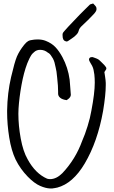

<svg xmlns="http://www.w3.org/2000/svg" viewBox="-20 -1072 646 1092"><path d="M492.2 -1046.9Q495.6 -1048.8 509.8 -1052.2Q510.7 -1050.8 517.1 -1044.4Q523.4 -1038.1 526.1 -1033.4Q528.8 -1028.8 528.8 -1022.9V-1021V-1018.6Q528.8 -1008.3 512.7 -991.2Q476.1 -952.6 456.5 -935.1Q438 -919.4 430.7 -906.2Q428.2 -896.5 424.6 -888.7Q420.9 -880.9 413.8 -874Q406.7 -867.2 402.6 -863.5Q398.4 -859.9 388.2 -853Q377.9 -846.2 374.5 -843.8Q373.5 -843.3 370.8 -841.3Q368.2 -839.4 366.5 -838.4Q364.7 -837.4 362.5 -836.7Q360.4 -835.9 358.2 -835.9Q356 -835.9 353.5 -837.4Q335.9 -841.8 335.9 -869.1V-874.5Q335.4 -878.4 336.9 -882.1Q338.4 -885.7 339.8 -887.9Q341.3 -890.1 345 -894Q348.6 -897.9 349.6 -899.4Q364.7 -917 394 -947.3Q423.3 -977.5 433.1 -988.3Q443.4 -999.5 463.4 -1018.6Q483.4 -1037.6 492.2 -1046.9ZM174.8 -846.7Q184.6 -847.7 193.4 -847.7Q220.7 -847.7 240.7 -839.4Q273.9 -826.2 294.9 -804.2Q315.9 -782.2 335 -747.1Q366.7 -688 376 -619.6Q377.9 -604.5 379.6 -575.7Q381.3 -546.9 382.8 -533.7Q382.8 -532.7 382.8 -532.2Q382.8 -525.9 378.4 -519.5Q374 -513.2 370.8 -511Q367.7 -508.8 359.4 -502.4Q335.4 -505.4 323 -515.4Q310.5 -525.4 310.5 -539.6Q310.5 -541 310.5 -542Q310.5 -546.4 310.5 -550.8Q310.5 -567.9 309.3 -585.7Q308.1 -603.5 305.2 -629.6Q302.2 -655.8 301.3 -664.6Q299.8 -670.9 296.6 -688Q293.5 -705.1 290 -716.8Q286.6 -728.5 281.2 -738.8Q279.8 -740.7 273.9 -750.2Q268.1 -759.8 263.4 -764.6Q258.8 -769.5 252.4 -772.5Q233.4 -788.6 208.5 -788.6Q188 -788.6 174.3 -775.9Q168.5 -771.5 163.6 -765.9Q158.7 -760.3 154.1 -752Q149.4 -743.7 147.5 -739.7Q145.5 -735.8 140.6 -724.4Q135.7 -712.9 134.8 -710.9Q115.2 -659.7 102.3 -588.6Q89.4 -517.6 85.4 -454.1Q84.5 -440.9 84.5 -425.3Q84.5 -357.9 97.9 -284.4Q111.3 -210.9 137.2 -166Q181.2 -85 248 -55.7Q256.3 -53.2 265.1 -53.2Q300.3 -53.2 334.5 -86.9Q409.7 -166.5 447.3 -270.5Q463.4 -306.6 478.3 -355Q493.2 -403.3 499.5 -441.4Q519 -542.5 519 -602.1Q519 -626 516.6 -648.4Q515.6 -652.8 514.4 -660.9Q513.2 -668.9 512.2 -674.1Q511.2 -679.2 509 -685.8Q506.8 -692.4 503.9 -697.8Q502.4 -701.7 494.4 -714.1Q486.3 -726.6 486.3 -734.4Q486.3 -734.9 486.3 -735.4Q487.8 -744.1 496.8 -746.6Q505.9 -749 513.2 -745.1Q515.6 -744.1 520.5 -742.4Q525.4 -740.7 528.3 -739.5Q531.2 -738.3 535.2 -736.3Q539.1 -734.4 542.2 -732.2Q545.4 -730 547.9 -727.1Q550.3 -724.6 559.3 -716.1Q568.4 -707.5 573.7 -701.7Q579.1 -695.8 583.5 -689Q585.4 -682.1 584.7 -679.4Q584 -676.8 579.3 -670.7Q574.7 -664.6 573.7 -662.1Q574.2 -659.2 577.6 -636.7Q581.1 -614.3 581.5 -600.1Q581.5 -595.2 581.5 -586.9Q581.5 -533.2 566.4 -441.4Q535.2 -266.1 461.9 -142.1Q394.5 -28.3 305.2 -4.9Q304.7 -4.9 300.8 -4.2Q296.9 -3.4 296.1 -3.2Q295.4 -2.9 292 -2.4Q288.6 -2 287.1 -1.7Q285.6 -1.5 282.7 -1Q279.8 -0.5 277.8 -0.2Q275.9 0 273.4 0Q271 0 268.6 0Q267.1 0 265.6 0Q239.7 -1 208.5 -14.6Q175.3 -28.8 137.7 -67.4Q95.7 -110.4 68.8 -164.6Q44.4 -215.8 32.5 -290Q20.5 -364.3 20.5 -434.6Q20.5 -439 20.5 -443.4Q22 -543 43 -633.3Q63 -719.2 76.2 -750.5Q90.3 -783.2 117.7 -817.4Q130.4 -833 140.6 -838.6Q150.9 -844.2 174.8 -846.7Z"/></svg>

Font: Avessa
Style: Medium
Weight: 500
Designer: Arman Khorramak
Foundry: Arman Khorramak
Version: Version 1.000; ttfautohint (v1.8.1)